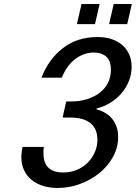

<svg xmlns="http://www.w3.org/2000/svg" viewBox="-20 -920 675 954"><path d="M198 -190Q196 -182 196 -174Q196 -166 196 -158Q196 -63 294 -63Q331 -63 362 -76Q393 -89 415.5 -111.5Q438 -134 451 -163.5Q464 -193 464 -226Q464 -280 429.5 -308Q395 -336 328 -336H291L309 -416H337Q375 -416 410 -426.5Q445 -437 472 -456.5Q499 -476 515 -505.5Q531 -535 531 -572Q531 -619 507.5 -639Q484 -659 447 -659Q398 -659 355.5 -628Q313 -597 287 -534H186Q221 -625 292 -680.5Q363 -736 466 -736Q503 -736 533.5 -726Q564 -716 586.5 -697Q609 -678 621.5 -650.5Q634 -623 634 -588Q634 -551 620.5 -517.5Q607 -484 584 -457Q561 -430 529 -410Q497 -390 460 -381L459 -377Q479 -372 498.5 -361.5Q518 -351 533 -334.5Q548 -318 557.5 -294.5Q567 -271 567 -239Q567 -186 541 -139.5Q515 -93 472.5 -59Q430 -25 376.5 -5.5Q323 14 267 14Q227 14 193.5 3.5Q160 -7 136 -27Q112 -47 99 -75.5Q86 -104 86 -140Q86 -163 92 -190ZM522 -800 545 -900H635L612 -800ZM362 -800 385 -900H475L452 -800Z"/></svg>

Font: Perun
Style: Italic
Weight: 400
Italic angle: -12°
Foundry: Copyright (c) Stefan Peev, Context Ltd, 2016
Version: Version 1.027